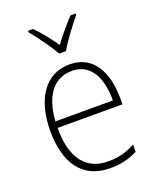

<svg xmlns="http://www.w3.org/2000/svg" viewBox="-143 -850 774 945"><g transform="rotate(-20 243.5 -377.0)"><path d="M226 -606H261C286 -650 335 -715 369 -756V-764H342C307 -726 272 -685 243 -645C216 -684 179 -731 146 -764H120V-756C152 -718 201 -650 226 -606ZM255 -539C121 -539 54 -421 54 -262C54 -99 122 10 270 10C327 10 370 -1 414 -23V-61C362 -34 325 -25 271 -25C154 -25 92 -110 93 -265H433V-297C433 -431 380 -539 255 -539ZM255 -505C352 -505 396 -418 395 -299H94C103 -435 163 -505 255 -505Z"/></g></svg>

Font: Noto Sans Myanmar UI SemiCondensed ExtraLight
Style: Regular
Weight: 200
Width: 4
Designer: Monotype Design Team
Foundry: Monotype Imaging Inc.
Version: Version 2.103